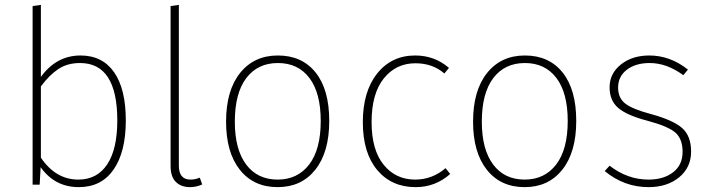

<svg xmlns="http://www.w3.org/2000/svg" viewBox="-20 -759 2918 789"><path d="M311 -531Q401 -531 449 -462Q497 -393 497 -264Q497 -135 447 -62.5Q397 10 304 10Q205 10 147 -72L143 0H114V-734L148 -739V-443Q212 -531 311 -531ZM302 -21Q379 -21 420.5 -83.5Q462 -146 462 -264Q462 -500 309 -500Q257 -500 220 -475.5Q183 -451 148 -404V-111Q209 -21 302 -21Z M761 10Q724 10 702.5 -11.5Q681 -33 681 -77V-734L715 -739V-78Q715 -21 763 -21Q782 -21 801 -29L811 -1Q787 10 761 10Z M1122 -531Q1221 -531 1277 -461Q1333 -391 1333 -262Q1333 -134 1276 -62Q1219 10 1121 10Q1022 10 965.5 -61.5Q909 -133 909 -259Q909 -387 966.5 -459Q1024 -531 1122 -531ZM945 -259Q945 -145 991.5 -83Q1038 -21 1121 -21Q1203 -21 1250.5 -83Q1298 -145 1298 -262Q1298 -377 1251.5 -438.5Q1205 -500 1122 -500Q1039 -500 992 -438Q945 -376 945 -259Z M1686 -531Q1766 -531 1825 -480L1806 -457Q1758 -499 1687 -499Q1607 -499 1557 -436.5Q1507 -374 1507 -257Q1507 -143 1556.5 -82Q1606 -21 1686 -21Q1756 -21 1811 -68L1830 -44Q1769 10 1688 10Q1589 10 1530 -60.5Q1471 -131 1471 -257Q1471 -383 1530 -457Q1589 -531 1686 -531Z M2137 -531Q2236 -531 2292 -461Q2348 -391 2348 -262Q2348 -134 2291 -62Q2234 10 2136 10Q2037 10 1980.5 -61.5Q1924 -133 1924 -259Q1924 -387 1981.5 -459Q2039 -531 2137 -531ZM1960 -259Q1960 -145 2006.5 -83Q2053 -21 2136 -21Q2218 -21 2265.5 -83Q2313 -145 2313 -262Q2313 -377 2266.5 -438.5Q2220 -500 2137 -500Q2054 -500 2007 -438Q1960 -376 1960 -259Z M2648 -531Q2734 -531 2807 -473L2788 -450Q2720 -500 2650 -500Q2592 -500 2556 -472.5Q2520 -445 2520 -399Q2520 -356 2550 -333Q2580 -310 2656 -290Q2747 -265 2783.5 -232.5Q2820 -200 2820 -136Q2820 -71 2771 -30.5Q2722 10 2645 10Q2545 10 2465 -56L2485 -78Q2559 -21 2645 -21Q2707 -21 2746 -51Q2785 -81 2785 -135Q2785 -188 2755.5 -214Q2726 -240 2640 -263Q2556 -285 2520.5 -315.5Q2485 -346 2485 -400Q2485 -457 2531.5 -494Q2578 -531 2648 -531Z"/></svg>

Font: Fira Sans UltraLight
Style: Regular
Weight: 200
Designer: Carrois Corporate & Edenspiekermann AG
Foundry: Carrois Corporate GbR & Edenspiekermann AG
Version: Version 4.106;PS 004.106;hotconv 1.0.70;makeotf.lib2.5.58329